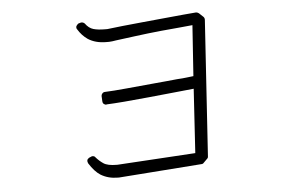

<svg xmlns="http://www.w3.org/2000/svg" viewBox="-45 -729 1091 717"><g transform="rotate(-5 500.0 -370.5)"><path d="M374 -76 684 -99Q690 -99 693 -103L707 -117Q711 -120 711 -126L744 -635Q744 -642 740 -646L724 -661Q718 -665 714 -665Q714 -665 713.5 -665Q713 -665 713 -665Q699 -664 666.5 -661Q634 -658 593 -654Q552 -650 510 -646Q468 -642 435 -638.5Q402 -635 387 -633Q382 -632 378.5 -632Q375 -632 371 -632H370Q343 -632 326 -637Q309 -642 296 -660Q291 -665 284 -665Q281 -665 279 -664L272 -662Q267 -658 264 -653Q262 -646 265 -642Q280 -617 302 -602Q330 -584 370 -584Q375 -584 381 -584Q387 -584 393 -585L406 -587Q430 -590 479 -596.5Q528 -603 578 -608Q613 -611 644 -614Q675 -617 696 -619L683 -429Q673 -428 657.5 -426Q642 -424 622 -423Q603 -421 581.5 -419Q560 -417 538 -415Q484 -410 431 -405Q378 -400 349 -399Q343 -399 339 -394.5Q335 -390 335 -385L336 -365Q336 -359 340 -355Q346 -351 350 -351Q350 -351 350 -351.5Q350 -352 350 -352Q376 -353 419 -356.5Q462 -360 511.5 -365Q561 -370 606 -374.5Q651 -379 680 -382L665 -142L372 -124H369Q335 -124 319.5 -134.5Q304 -145 292 -159Q289 -164 281 -164Q279 -164 275 -162L268 -159Q262 -155 261 -150Q260 -146 263 -139Q283 -107 305 -93Q333 -76 369 -76Z"/></g></svg>

Font: Kokoro
Style: Regular
Weight: 400
Version: Version 1.00